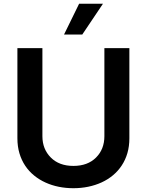

<svg xmlns="http://www.w3.org/2000/svg" viewBox="-20 -981 774 1012"><path d="M71.7 -727.3H203.5V-263.1Q203.5 -195 247.9 -150.6Q291.9 -106.5 366.8 -106.5Q442.1 -106.5 486.2 -150.6Q530.2 -194.6 530.2 -263.1V-727.3H661.9V-252.1Q661.9 -209.9 651.5 -174Q641 -138.1 621.6 -108.8Q602.3 -79.5 575.5 -57.2Q548.7 -34.8 515.8 -19.7Q483 -4.6 445.3 3.2Q407.7 11 366.8 11Q327.4 11 290.1 3.6Q252.8 -3.9 220 -18.8Q187.1 -33.7 160 -55.8Q132.8 -77.8 113.1 -107.1Q93.4 -136.4 82.6 -172.6Q71.7 -208.8 71.7 -252.1ZM317.5 -799 397 -961.3H522.7L413.7 -799Z"/></svg>

Font: Inter P Semi Bold
Style: Regular
Weight: 600
Designer: Rasmus Andersson
Foundry: rsms
Version: Version 3.018;git-588b23468